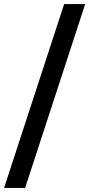

<svg xmlns="http://www.w3.org/2000/svg" viewBox="-28 -720 437 940"><path d="M-8 200 286 -700H389L95 200Z"/></svg>

Font: Space Grotesk Medium
Style: Regular
Weight: 500
Designer: Florian Karsten
Foundry: Florian Karsten
Version: Version 2.000